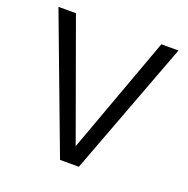

<svg xmlns="http://www.w3.org/2000/svg" viewBox="-125 -819 918 938"><g transform="rotate(20 334.0 -350.0)"><path d="M285 0 22 -700H113L334 -89L557 -700H646L383 0Z"/></g></svg>

Font: DM Sans 16pt
Style: Regular
Weight: 400
Version: Version 4.004;gftools[0.9.30]